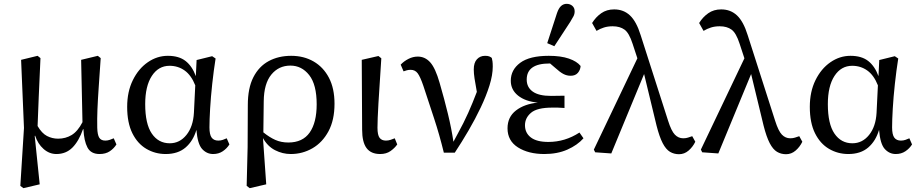

<svg xmlns="http://www.w3.org/2000/svg" viewBox="-20 -790 4786 1001"><path d="M86 179 105 -123 90 -478 176 -499 191 -487Q186 -368 182 -285.5Q178 -203 176 -133Q198 -95 225 -81Q252 -67 283 -67Q322 -67 353.5 -86Q385 -105 410 -153L403 -478L490 -499L505 -487Q499 -398 494.5 -333.5Q490 -269 488 -219.5Q486 -170 487 -124Q488 -87 497.5 -72Q507 -57 529 -57Q541 -57 552.5 -61Q564 -65 573 -69L587 -37Q574 -16 552.5 -1.5Q531 13 499 13Q454 13 436 -21Q418 -55 415 -116L413 -117Q391 -54 357.5 -20.5Q324 13 274 13Q237 13 207 -13.5Q177 -40 163 -83L161 -81L187 171L102 191Z M737 -247Q737 -144 771.5 -93.5Q806 -43 865 -43Q917 -43 952 -86.5Q987 -130 991 -202L998 -345Q977 -398 942.5 -422.5Q908 -447 864 -447Q806 -447 771.5 -394Q737 -341 737 -247ZM844 13Q789 13 743 -14Q697 -41 670 -95.5Q643 -150 643 -233Q643 -312 672.5 -372Q702 -432 750.5 -465.5Q799 -499 855 -499Q913 -499 947.5 -472Q982 -445 1001 -393L1005 -477L1086 -497L1104 -485Q1094 -422 1086.5 -353Q1079 -284 1075.5 -224Q1072 -164 1072 -126Q1072 -88 1083.5 -72.5Q1095 -57 1118 -57Q1131 -57 1142 -61Q1153 -65 1162 -69L1176 -37Q1163 -16 1141.5 -1.5Q1120 13 1091 13Q1058 13 1034 -13Q1010 -39 1004 -113Q987 -55 947.5 -21Q908 13 844 13Z M1355 -262 1353 -100Q1385 -74 1415.5 -60.5Q1446 -47 1483 -47Q1558 -47 1594.5 -99Q1631 -151 1631 -246Q1631 -349 1592 -398.5Q1553 -448 1494 -448Q1433 -448 1394.5 -401Q1356 -354 1355 -262ZM1266 179 1271 -23 1272 -242Q1272 -331 1301 -387.5Q1330 -444 1381 -471.5Q1432 -499 1498 -499Q1564 -499 1615 -469.5Q1666 -440 1695 -384.5Q1724 -329 1724 -249Q1724 -164 1692.5 -105.5Q1661 -47 1609 -17Q1557 13 1496 13Q1453 13 1414 -7Q1375 -27 1351 -70L1368 171L1282 191Z M1962 13Q1914 13 1891 -18Q1868 -49 1868 -114L1866 -478L1953 -498L1968 -486Q1958 -338 1953 -251Q1948 -164 1948 -124Q1948 -86 1959 -71.5Q1970 -57 1992 -57Q2005 -57 2016.5 -61Q2028 -65 2038 -69L2051 -37Q2038 -18 2016 -2.5Q1994 13 1962 13Z M2294 6Q2271 -88 2243.5 -171.5Q2216 -255 2187 -343Q2171 -390 2157.5 -408Q2144 -426 2121 -426Q2110 -426 2101 -423.5Q2092 -421 2084 -418L2069 -453Q2086 -471 2109.5 -483Q2133 -495 2158 -495Q2196 -495 2223 -465Q2250 -435 2272 -358Q2297 -272 2315.5 -195.5Q2334 -119 2344 -51L2366 -92Q2398 -150 2421 -201.5Q2444 -253 2466 -311Q2458 -355 2454 -381Q2450 -407 2450 -428Q2450 -463 2466.5 -481Q2483 -499 2509 -499Q2523 -499 2530.5 -496Q2538 -493 2544 -488Q2546 -481 2547.5 -470.5Q2549 -460 2549 -443Q2549 -399 2532 -344.5Q2515 -290 2486.5 -230Q2458 -170 2423 -110Q2388 -50 2351 6Z M2818 13Q2735 13 2680.5 -21.5Q2626 -56 2626 -121Q2626 -180 2670 -214Q2714 -248 2784 -255Q2719 -261 2681 -291.5Q2643 -322 2643 -369Q2643 -426 2692 -462.5Q2741 -499 2841 -499Q2904 -499 2946 -484.5Q2988 -470 3007 -446Q3006 -426 2993 -410.5Q2980 -395 2955 -395Q2935 -395 2917 -404.5Q2899 -414 2875 -436L2848 -459H2845Q2726 -459 2726 -375Q2726 -335 2757.5 -312.5Q2789 -290 2853 -290Q2869 -290 2885 -290.5Q2901 -291 2923 -291V-227Q2901 -229 2887.5 -229Q2874 -229 2860 -229Q2780 -229 2748.5 -202Q2717 -175 2717 -137Q2717 -97 2747.5 -73.5Q2778 -50 2839 -50Q2926 -50 3001 -99L3022 -69Q2990 -33 2938 -10Q2886 13 2818 13ZM2833 -565 2884 -722Q2893 -748 2905.5 -759Q2918 -770 2934 -770Q2952 -770 2964 -759.5Q2976 -749 2976 -731Q2976 -717 2970 -705.5Q2964 -694 2953 -676L2870 -549Z M3520 14Q3494 14 3473 1.5Q3452 -11 3435 -43.5Q3418 -76 3403 -135L3338 -404L3167 10L3083 4L3076 -10L3303 -486L3278 -562Q3260 -618 3236 -635.5Q3212 -653 3174 -653Q3149 -653 3128.5 -646.5Q3108 -640 3090 -629L3067 -670Q3086 -701 3114.5 -721Q3143 -741 3182 -741Q3231 -741 3264.5 -709.5Q3298 -678 3320 -607L3463 -161Q3480 -107 3498.5 -88Q3517 -69 3542 -69Q3556 -69 3566.5 -72.5Q3577 -76 3589 -80L3605 -51Q3592 -24 3570 -5Q3548 14 3520 14Z M4078 14Q4052 14 4031 1.5Q4010 -11 3993 -43.5Q3976 -76 3961 -135L3896 -404L3725 10L3641 4L3634 -10L3861 -486L3836 -562Q3818 -618 3794 -635.5Q3770 -653 3732 -653Q3707 -653 3686.5 -646.5Q3666 -640 3648 -629L3625 -670Q3644 -701 3672.5 -721Q3701 -741 3740 -741Q3789 -741 3822.5 -709.5Q3856 -678 3878 -607L4021 -161Q4038 -107 4056.5 -88Q4075 -69 4100 -69Q4114 -69 4124.5 -72.5Q4135 -76 4147 -80L4163 -51Q4150 -24 4128 -5Q4106 14 4078 14Z M4296 -247Q4296 -144 4330.5 -93.5Q4365 -43 4424 -43Q4476 -43 4511 -86.5Q4546 -130 4550 -202L4557 -345Q4536 -398 4501.5 -422.5Q4467 -447 4423 -447Q4365 -447 4330.5 -394Q4296 -341 4296 -247ZM4403 13Q4348 13 4302 -14Q4256 -41 4229 -95.5Q4202 -150 4202 -233Q4202 -312 4231.5 -372Q4261 -432 4309.5 -465.5Q4358 -499 4414 -499Q4472 -499 4506.5 -472Q4541 -445 4560 -393L4564 -477L4645 -497L4663 -485Q4653 -422 4645.5 -353Q4638 -284 4634.5 -224Q4631 -164 4631 -126Q4631 -88 4642.5 -72.5Q4654 -57 4677 -57Q4690 -57 4701 -61Q4712 -65 4721 -69L4735 -37Q4722 -16 4700.5 -1.5Q4679 13 4650 13Q4617 13 4593 -13Q4569 -39 4563 -113Q4546 -55 4506.5 -21Q4467 13 4403 13Z"/></svg>

Font: Source Serif 4 SmText
Style: Regular
Weight: 400
Designer: Frank Grießhammer
Foundry: Adobe
Version: Version 4.005;hotconv 1.1.0;makeotfexe 2.6.0